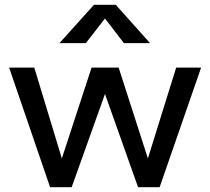

<svg xmlns="http://www.w3.org/2000/svg" viewBox="-20 -781 878 801"><path d="M189 0 18 -499H123L238 -120L362 -499H475L597 -120L715 -499H819L646 0H556L418 -389L279 0ZM463 -761 606 -601H497L418 -704L338 -601H228L372 -761Z"/></svg>

Font: Syne Med Modified
Style: Regular
Weight: 500
Designer: Lucas Descroix
Foundry: Bonjour Monde
Version: Version 2.200